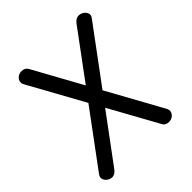

<svg xmlns="http://www.w3.org/2000/svg" viewBox="-212 -928 1089 1089"><g transform="rotate(-45 332.0 -384.0)"><path d="M90 -719Q81 -735 85.5 -749.5Q90 -764 103 -773Q116 -782 134 -782Q145 -782 155.5 -776.5Q166 -771 173 -758L563 -50Q573 -33 568 -18Q563 -3 550 5.5Q537 14 521 14Q508 14 498 8.5Q488 3 482 -9ZM110 -14Q101 -3 92 2.5Q83 8 72 8Q56 8 42 -2Q28 -12 23.5 -27Q19 -42 31 -58L546 -754Q555 -765 564.5 -770.5Q574 -776 584 -776Q601 -776 615 -766.5Q629 -757 634 -742Q639 -727 627 -712Z"/></g></svg>

Font: Playpen Sans
Style: Regular
Weight: 400
Designer: Laura Meseguer, Veronika Burian, José Scaglione, Kostas Bartsokas, Vera Evstafieva, Tom Grace, Yorlmar Campos
Foundry: TypeTogether
Version: Version 2.000